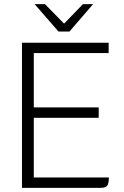

<svg xmlns="http://www.w3.org/2000/svg" viewBox="-20 -906 600 926"><path d="M505 -50Q505 -21 497 -10.5Q489 0 465 0H86V-700H504V-650H143V-388H456V-338H143V-50ZM147 -886H197L289 -792L380 -886H429L315 -754H262Z"/></svg>

Font: Krub Light
Style: Regular
Weight: 300
Designer: Ekaluck Peanpanawate
Foundry: Cadson Demak Co.,Ltd.
Version: Version 1.000; ttfautohint (v1.6)